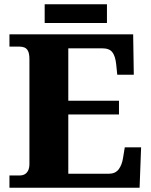

<svg xmlns="http://www.w3.org/2000/svg" viewBox="-20 -874 705 894"><path d="M24 0V-57H71Q85 -57 95 -62.5Q105 -68 111 -80Q117 -92 117 -111V-598Q117 -624 110.5 -636.5Q104 -649 93.5 -653Q83 -657 70 -657H24V-714H600L603 -526H526L521 -575Q517 -613 503 -631Q489 -649 456 -649H298V-405H534V-341H298V-65H486Q517 -65 532.5 -85.5Q548 -106 553 -139L561 -188H637L630 0ZM188 -767V-854H478V-767Z"/></svg>

Font: Noto Serif Kannada ExtraBold
Style: Regular
Weight: 800
Version: Version 2.003